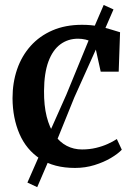

<svg xmlns="http://www.w3.org/2000/svg" viewBox="-20 -666 542 774"><path d="M282.5 11Q197.5 11 141.8 -25.8Q86 -62.5 58.5 -126.2Q31 -190 30.5 -270Q30.5 -333 49 -386.8Q67.5 -440.5 103.5 -480.8Q139.5 -521 191.5 -543.5Q243.5 -566 310.5 -566Q347.5 -566 376.8 -560Q406 -554 427.8 -547Q449.5 -540 464 -536L458.5 -377H386L363 -481.5Q361.5 -490 350.8 -496.5Q340 -503 325 -506.5Q310 -510 294.5 -510Q254 -510 223.2 -487.2Q192.5 -464.5 175.2 -418Q158 -371.5 157.5 -299.5Q157 -240.5 168.2 -196Q179.5 -151.5 200 -122.2Q220.5 -93 248.8 -78.2Q277 -63.5 310.5 -63.5Q340.5 -63.5 366.8 -69.8Q393 -76 414.5 -85.8Q436 -95.5 451 -105.5L471 -62.5Q455.5 -46 426.8 -29Q398 -12 360.8 -0.5Q323.5 11 282.5 11ZM130 88.5 90.5 70 146 -56.5 247.5 -284.5 352 -539 398 -646 437.5 -628 391 -521 279.5 -273 185 -39.5Z"/></svg>

Font: Merriweather 28pt SemiBold
Style: Regular
Weight: 600
Version: Version 2.100